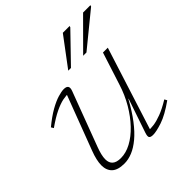

<svg xmlns="http://www.w3.org/2000/svg" viewBox="-191 -865 1025 1025"><g transform="rotate(-45 321.5 -353.0)"><path d="M368.5 -27 434 -219.5H432.5Q398.5 -157.5 365 -113.8Q331.5 -70 298.8 -42.8Q266 -15.5 234.8 -2.8Q203.5 10 174 10Q125 10 102.2 -11.2Q79.5 -32.5 79.5 -70.5Q79.5 -89.5 84.8 -112.2Q90 -135 100 -161L221 -480.5L232 -466Q211.5 -468 185.2 -462.8Q159 -457.5 123.8 -440.8Q88.5 -424 41 -390.5L32.5 -404.5Q78 -442 115.2 -463Q152.5 -484 180.5 -492.2Q208.5 -500.5 225 -500.5Q245 -500.5 251.2 -491Q257.5 -481.5 250 -461.5L134.5 -154Q126 -131.5 121.5 -112.5Q117 -93.5 117 -78.5Q117 -51.5 132.8 -37.8Q148.5 -24 181 -24Q219.5 -24 259.2 -45.2Q299 -66.5 336 -105.2Q373 -144 403.5 -195.8Q434 -247.5 453 -308.5L511.5 -490.5H548L394.5 -8.5L383.5 -24.5Q403 -22.5 428 -25.8Q453 -29 487 -41.8Q521 -54.5 566 -82L574 -67.5Q508.5 -21 461.8 -5.5Q415 10 390.5 10Q371 10 366.2 2Q361.5 -6 368.5 -27ZM424.5 -553 587.5 -716.5H643L640.5 -709L449.5 -553ZM312 -553 434.5 -716.5H486L483.5 -709L332.5 -553Z"/></g></svg>

Font: Newsreader 9pt ExtraLight
Style: Italic
Weight: 250
Italic angle: -17°
Designer: Hugues Gentile
Foundry: Production Type
Version: Version 1.003